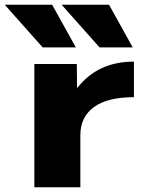

<svg xmlns="http://www.w3.org/2000/svg" viewBox="-82 -790 628 810"><path d="M483 -530V-380Q371 -380 314 -338Q257 -296 257 -220V0H63V-520H242L243 -420H245Q331 -530 483 -530ZM98 -590 -62 -770H138L238 -590ZM338 -590 178 -770H378L478 -590Z"/></svg>

Font: M PLUS 1p Black
Style: Regular
Weight: 900
Version: Version 1.061